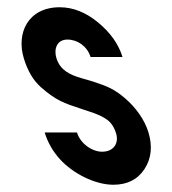

<svg xmlns="http://www.w3.org/2000/svg" viewBox="-20 -502 475 529"><path d="M261.3 -84C233.4 -84 201.4 -106.5 192.1 -137H103.1C111.4 -109.7 125.4 -85.2 145 -63.5C181.3 -23.5 242.3 7 292.1 7C330.8 7 359.5 -7.5 378.3 -36.5C397.1 -65.5 400.6 -99.3 388.8 -138C378.3 -172.1 354.3 -205.7 324.8 -231C294.1 -257.3 275.4 -264.3 237.3 -277L203.2 -287C173.4 -295.8 145.8 -308 135.4 -342C128 -366.1 136 -393 165.8 -393C193.3 -393 220.4 -374.7 229.5 -345H317.5C306.7 -380.3 284.3 -412 250.4 -440C216.5 -468 181.3 -482 144.6 -482C57.2 -482 24.3 -410.8 45.7 -341C56.3 -306.3 72.1 -279.8 93 -261.5C134.5 -225.1 156.4 -217.7 204.2 -202L225.3 -195C246.7 -188.3 263.2 -180.8 274.7 -172.5C286.3 -164.2 294.7 -151.3 300 -134C307.9 -108 293.7 -84 261.3 -84Z"/></svg>

Font: Din Kursivschrift
Style: LeftEng
Weight: 400
Version: Version 1.089